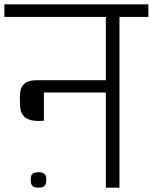

<svg xmlns="http://www.w3.org/2000/svg" viewBox="-56 -860 700 880"><path d="M429.2 0V-436H145.3V-306.8Q107 -303.5 84.8 -309.7Q62.7 -315.8 52.1 -328.4Q41.5 -341 38.5 -355.8Q35.5 -370.5 35.5 -384V-397.8Q33.2 -435.5 41.4 -455.9Q49.7 -476.3 67.7 -484.3Q85.7 -492.3 112.3 -492.3H429.2V-782.5H-36V-840.2H624V-782.5H491.5V0ZM120.3 0Q110.2 0 102 -2.5Q93.8 -5 89.2 -12.6Q84.7 -20.2 84.7 -35.7Q84.7 -59 94.9 -64.8Q105.2 -70.7 120.4 -70.7Q135.7 -70.7 145.9 -64.8Q156.2 -59 156.2 -35.7Q156.2 -20.2 151.6 -12.6Q147 -5 138.7 -2.5Q130.5 0 120.3 0Z"/></svg>

Font: Matangi Light
Style: Regular
Weight: 300
Designer: Prashant Pant
Foundry: The Graphic Ant
Version: Version 3.002